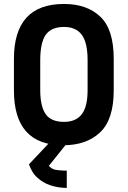

<svg xmlns="http://www.w3.org/2000/svg" viewBox="-20 -720 640 962"><path d="M49.8 -266.6V-424.8Q49.8 -700.2 300.8 -700.2Q416 -700.2 483.4 -635.7Q549.8 -572.3 549.8 -424.8V-266.6Q549.8 -121.1 481.4 -56.6Q413.1 7.8 296.9 7.8Q49.8 7.8 49.8 -266.6ZM389.6 -147.5Q418.9 -185.5 418.9 -268.6V-418Q418.9 -506.8 389.6 -545.9Q360.4 -585 300.8 -585Q238.3 -585 210 -546.9Q181.6 -507.8 181.6 -418V-268.6Q181.6 -185.5 210 -146.5Q237.3 -109.4 300.8 -109.4Q360.4 -109.4 389.6 -147.5ZM234.4 -12.7H314.5V-1L224.6 111.3Q241.2 127.9 258.8 130.9Q276.4 133.8 300.8 134.8Q303.7 134.8 307.1 134.8Q310.5 134.8 314.5 134.8V221.7Q219.7 219.7 167 169.9Q152.3 157.2 142.6 140.6Q132.8 124 125 103.5Z"/></svg>

Font: Dinish
Style: Bold
Weight: 700
Designer: Bert Driehuis
Foundry: Playbeing
Version: Version 3.006; git-39231f3c-release